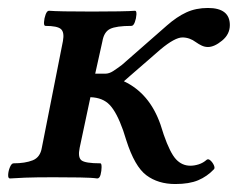

<svg xmlns="http://www.w3.org/2000/svg" viewBox="-41 -445 597 482"><path d="M-16 3Q-21 3 -20.5 -6.5Q-20 -16 -16 -25.5Q-12 -35 -7 -35Q22 -35 41 -42.5Q60 -50 64 -74L117 -342Q121 -364 112 -372Q103 -380 73 -380Q69 -380 69.5 -389.5Q70 -399 73.5 -408.5Q77 -418 82 -418Q94 -417 120.5 -416.5Q147 -416 190 -416Q227 -416 257 -416.5Q287 -417 298 -418Q302 -418 301.5 -408.5Q301 -399 297.5 -389.5Q294 -380 289 -380Q251 -380 235.5 -372.5Q220 -365 216 -341L198 -260H223Q233 -260 243 -266.5Q253 -273 265 -282L378 -381Q403 -403 427 -414Q451 -425 481 -425Q536 -425 536 -382Q536 -359 516.5 -343Q497 -327 481 -327Q473 -327 465.5 -330.5Q458 -334 451 -339Q435 -351 417 -351Q398 -351 362 -321L286 -255Q281 -251 277.5 -247.5Q274 -244 270 -241Q302 -226 325 -199Q348 -172 362 -132L370 -107Q386 -61 401 -45Q416 -29 437 -29Q447 -29 458 -32.5Q469 -36 478 -44Q482 -47 487.5 -42Q493 -37 496 -30Q499 -23 496 -20Q479 -2 456.5 7.5Q434 17 399 17Q356 17 326.5 -5Q297 -27 276 -93L268 -118Q252 -163 234.5 -181.5Q217 -200 186 -201L159 -74Q154 -50 163.5 -42.5Q173 -35 211 -35Q214 -35 214 -25.5Q214 -16 211.5 -6.5Q209 3 203 3Q190 1 159.5 0.5Q129 0 93 0Q48 0 22 1Q-4 2 -16 3Z"/></svg>

Font: Junicode SmExp
Style: Bold Italic
Weight: 700
Width: 6
Italic angle: -11°
Designer: Peter S. Baker
Version: Version 2.205; ttfautohint (v1.8.4)